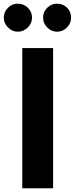

<svg xmlns="http://www.w3.org/2000/svg" viewBox="-39 -1007 400 1027"><path d="M56.2 -837.4Q26.4 -837.4 3.9 -859.9Q-18.6 -882.3 -18.6 -912.6Q-18.6 -943.8 3.7 -965.6Q25.9 -987.3 56.2 -987.3Q87.4 -987.3 109.9 -965.6Q132.3 -943.8 132.3 -912.6Q132.3 -882.3 109.6 -859.9Q86.9 -837.4 56.2 -837.4ZM266.1 -837.4Q236.3 -837.4 213.9 -859.9Q191.4 -882.3 191.4 -912.6Q191.4 -943.8 213.6 -965.6Q235.8 -987.3 266.1 -987.3Q297.9 -987.3 319.6 -965.8Q341.3 -944.3 341.3 -912.6Q341.3 -882.3 319.3 -859.9Q297.4 -837.4 266.1 -837.4ZM80.1 0V-750H245.1V0Z"/></svg>

Font: Now Alt
Style: Bold
Weight: 700
Designer: Alfredo Marco Pradil
Foundry: Alfredo Marco Pradil
Version: Version 1.002;PS 001.002;hotconv 1.0.88;makeotf.lib2.5.64775